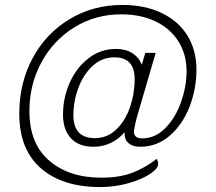

<svg xmlns="http://www.w3.org/2000/svg" viewBox="-20 -737 874 777"><path d="M484 -198V-202Q463 -176 430 -159.5Q397 -143 359 -143Q299 -143 267 -177.5Q235 -212 235 -273Q235 -341 262 -402Q289 -463 338 -501Q387 -539 449 -539Q489 -539 515.5 -522Q542 -505 554 -475L568 -523H610L537 -273Q532 -257 527 -234Q522 -211 522 -204Q522 -191 530.5 -184Q539 -177 555 -177Q608 -177 649 -218.5Q690 -260 712.5 -323.5Q735 -387 735 -449Q735 -517 702 -569.5Q669 -622 609 -650.5Q549 -679 471 -679Q366 -679 281 -626.5Q196 -574 147.5 -484.5Q99 -395 99 -287Q99 -156 179 -87Q259 -18 390 -18Q464 -18 516 -38Q568 -58 614 -94Q616 -92 618 -85.5Q620 -79 620 -73Q620 -55 587 -33Q554 -11 499.5 4.5Q445 20 385 20Q233 20 145.5 -56Q58 -132 58 -277Q58 -401 112 -501.5Q166 -602 261.5 -659.5Q357 -717 475 -717Q566 -717 634 -684.5Q702 -652 738.5 -593Q775 -534 775 -455Q775 -377 747 -305Q719 -233 667 -188Q615 -143 547 -143Q518 -143 501 -157Q484 -171 484 -198ZM525 -417Q525 -505 443 -505Q392 -505 354.5 -470Q317 -435 297 -381Q277 -327 277 -271Q277 -178 364 -178Q414 -178 450.5 -213Q487 -248 506 -303Q525 -358 525 -417Z"/></svg>

Font: Krub ExtraLight
Style: Italic
Weight: 275
Italic angle: -8°
Designer: Ekaluck Peanpanawate
Foundry: Cadson Demak Co.,Ltd.
Version: Version 1.000; ttfautohint (v1.6)